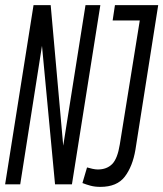

<svg xmlns="http://www.w3.org/2000/svg" viewBox="-28 -720 638 750"><path d="M-8 0 103 -700H170L219 -151L306 -700H364L253 0H187L136 -541L51 0ZM294 -5 312 -66Q322 -63 333.5 -60.5Q345 -58 354 -58Q389 -58 410 -79Q431 -100 440 -156L518 -640H412L421 -700H590L501 -135Q490 -70 459.5 -30Q429 10 364 10Q343 10 326 5.5Q309 1 294 -5Z"/></svg>

Font: Georama ExtraCondensed
Style: Italic
Weight: 400
Width: 2
Italic angle: -9°
Designer: Jean-Baptiste Levee
Foundry: Production Type
Version: Version 1.000